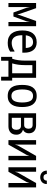

<svg xmlns="http://www.w3.org/2000/svg" viewBox="1308 -2072 883 3540"><g transform="rotate(90 1750.0 -302.5)"><path d="M374 -352 285 -108H211L123 -353L111 -413V-16H36V-526H131L233 -234L248 -180L263 -234L368 -526H464V-16H386V-412Z M631 -336H865V-339Q858 -470 758 -470Q651 -470 631 -337ZM761 -537Q810 -537 846.5 -520Q883 -503 906 -472.5Q929 -442 940.5 -400Q952 -358 952 -309V-272H630V-267Q630 -227 637 -192.5Q644 -158 660.5 -132Q677 -106 704 -91Q731 -76 772 -76Q809 -76 847.5 -88.5Q886 -101 920 -127H932V-48Q898 -25 860.5 -14Q823 -3 769 -3Q709 -3 666 -22.5Q623 -42 595.5 -78Q568 -114 555 -163.5Q542 -213 542 -273Q542 -334 555 -383Q568 -432 595 -466Q622 -500 663 -518.5Q704 -537 761 -537Z M1098 -320V-526H1415V-85H1466V119H1395V-16H1100V119H1029V-85H1063Q1081 -133 1089.5 -194.5Q1098 -256 1098 -320ZM1331 -85V-457H1181V-318Q1181 -251 1173 -195Q1165 -139 1149 -85Z M1750 -3Q1690 -3 1650.5 -24Q1611 -45 1587.5 -81Q1564 -117 1555 -165.5Q1546 -214 1546 -270Q1546 -326 1555.5 -374.5Q1565 -423 1588.5 -459Q1612 -495 1651 -516Q1690 -537 1750 -537Q1808 -537 1847.5 -516Q1887 -495 1910.5 -459Q1934 -423 1944 -374Q1954 -325 1954 -270Q1954 -215 1944.5 -166.5Q1935 -118 1911.5 -81.5Q1888 -45 1849 -24Q1810 -3 1750 -3ZM1750 -71Q1815 -71 1842.5 -123.5Q1870 -176 1870 -270Q1870 -366 1842.5 -418Q1815 -470 1750 -470Q1684 -470 1657 -418.5Q1630 -367 1630 -270Q1630 -176 1657 -123.5Q1684 -71 1750 -71Z M2464 -163Q2464 -94 2423 -55Q2382 -16 2311 -16H2069V-526H2287Q2358 -526 2398 -491Q2438 -456 2438 -390Q2438 -357 2422 -328Q2406 -299 2375 -286V-283Q2418 -270 2441 -239Q2464 -208 2464 -163ZM2286 -306Q2318 -306 2336 -328Q2354 -350 2354 -385Q2354 -423 2335.5 -442.5Q2317 -462 2283 -462H2152V-306ZM2374 -164Q2374 -202 2355 -224.5Q2336 -247 2304 -247H2152V-78H2306Q2338 -78 2356 -100.5Q2374 -123 2374 -164Z M2647 -136 2663 -189 2855 -526H2936V-16H2854V-402L2838 -354L2647 -16H2564V-526H2647Z M3147 -136 3163 -189 3355 -526H3436V-16H3354V-402L3338 -354L3147 -16H3064V-526H3147ZM3374 -724Q3374 -694 3364 -671Q3354 -648 3337 -633Q3320 -618 3297.5 -610Q3275 -602 3250 -602Q3225 -602 3202.5 -610Q3180 -618 3163 -633Q3146 -648 3136 -671Q3126 -694 3126 -724H3189Q3189 -698 3204 -680Q3219 -662 3250 -662Q3281 -662 3296 -680Q3311 -698 3311 -724Z"/></g></svg>

Font: D2Coding ligature
Style: Regular
Weight: 400
Monospace: yes
Designer: Yong-Rak Park; Jeong-Hwan Yoon; Sang-Min Lee;
Foundry: NHN Corporation
Version: Version 1.3.2; Build 20180524